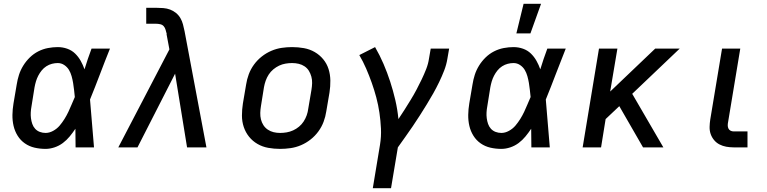

<svg xmlns="http://www.w3.org/2000/svg" viewBox="-20 -776 4040 1011"><path d="M220 8Q190 8 162 1.5Q134 -5 111 -21Q88 -37 73 -61Q58 -85 51.5 -113Q45 -141 45.5 -171Q46 -201 51 -231L68 -331Q72 -357 80 -382Q88 -407 102.5 -430.5Q117 -454 137 -473.5Q157 -493 181.5 -505.5Q206 -518 232.5 -523Q259 -528 284 -528Q310 -528 334 -519.5Q358 -511 375.5 -494Q393 -477 405 -455.5Q417 -434 425 -411Q433 -438 442.5 -465.5Q452 -493 462 -520H559Q532 -453 506.5 -385.5Q481 -318 454 -252Q460 -189 464.5 -126Q469 -63 475 0H378Q378 -24 377.5 -48.5Q377 -73 377 -98Q363 -77 347 -57.5Q331 -38 311 -23Q291 -8 267 0Q243 8 220 8ZM220 -76Q240 -76 260 -87Q280 -98 294 -114.5Q308 -131 319.5 -149.5Q331 -168 340 -187Q349 -206 357 -225.5Q365 -245 374 -265Q372 -284 370 -302.5Q368 -321 365 -339Q362 -357 357 -375Q352 -393 343 -408Q334 -423 318.5 -433.5Q303 -444 284 -444Q269 -444 253.5 -440Q238 -436 224 -427Q210 -418 199.5 -405Q189 -392 181.5 -377.5Q174 -363 169.5 -348Q165 -333 162 -317L146 -217Q143 -201 142 -185Q141 -169 143 -153.5Q145 -138 150 -123.5Q155 -109 165 -98Q175 -87 189.5 -81.5Q204 -76 220 -76Z M704 0H603L872 -516L857 -596L858 -597Q855 -608 852 -619Q849 -630 842 -638Q835 -646 823.5 -648.5Q812 -651 801 -651H750V-735H801Q820 -735 839.5 -733.5Q859 -732 876 -725.5Q893 -719 907 -707.5Q921 -696 930 -680.5Q939 -665 943.5 -647.5Q948 -630 952 -611L1067 0H965L902 -388Z M1455 8Q1423 8 1392.5 2.5Q1362 -3 1336 -18Q1310 -33 1291.5 -56Q1273 -79 1263.5 -107.5Q1254 -136 1254 -167.5Q1254 -199 1259 -231L1276 -331Q1280 -358 1290 -385Q1300 -412 1317.5 -436Q1335 -460 1358.5 -478.5Q1382 -497 1409 -508.5Q1436 -520 1463.5 -524Q1491 -528 1518 -528Q1550 -528 1580.5 -522.5Q1611 -517 1637 -502Q1663 -487 1682 -464Q1701 -441 1710 -412.5Q1719 -384 1719.5 -352.5Q1720 -321 1715 -289L1698 -189Q1694 -162 1684 -135Q1674 -108 1656.5 -84Q1639 -60 1615.5 -41.5Q1592 -23 1565 -11.5Q1538 0 1510 4Q1482 8 1455 8ZM1455 -76Q1472 -76 1489.5 -79Q1507 -82 1523.5 -89.5Q1540 -97 1554.5 -109Q1569 -121 1579 -136.5Q1589 -152 1595 -169Q1601 -186 1603 -203L1620 -303Q1623 -321 1623.5 -338.5Q1624 -356 1619.5 -372.5Q1615 -389 1606.5 -403Q1598 -417 1584 -426.5Q1570 -436 1553 -440Q1536 -444 1518 -444Q1501 -444 1483.5 -441Q1466 -438 1450 -430.5Q1434 -423 1419.5 -411Q1405 -399 1395 -383.5Q1385 -368 1379 -351Q1373 -334 1370 -317L1354 -217Q1351 -199 1350.5 -181.5Q1350 -164 1354 -147.5Q1358 -131 1367 -117Q1376 -103 1390 -93.5Q1404 -84 1420.5 -80Q1437 -76 1455 -76Z M1943 215 1981 -14Q1988 -57 1986 -99Q1984 -141 1978 -182Q1972 -223 1961.5 -262.5Q1951 -302 1937.5 -340Q1924 -378 1908 -415Q1892 -452 1872 -486L1955 -528Q1980 -485 1999.5 -439.5Q2019 -394 2034.5 -346.5Q2050 -299 2061.5 -249.5Q2073 -200 2078 -149Q2095 -174 2111 -199.5Q2127 -225 2143 -251Q2159 -277 2173 -303.5Q2187 -330 2200 -357Q2213 -384 2224 -412Q2235 -440 2239 -468L2248 -520H2345L2336 -468Q2331 -436 2319 -405Q2307 -374 2292.5 -344Q2278 -314 2261.5 -284.5Q2245 -255 2227 -226Q2209 -197 2191 -168.5Q2173 -140 2153.5 -111.5Q2134 -83 2114.5 -55.5Q2095 -28 2075 0L2039 215Z M2620 8Q2590 8 2562 1.5Q2534 -5 2511 -21Q2488 -37 2473 -61Q2458 -85 2451.5 -113Q2445 -141 2445.5 -171Q2446 -201 2451 -231L2468 -331Q2472 -357 2480 -382Q2488 -407 2502.5 -430.5Q2517 -454 2537 -473.5Q2557 -493 2581.5 -505.5Q2606 -518 2632.5 -523Q2659 -528 2684 -528Q2710 -528 2734 -519.5Q2758 -511 2775.5 -494Q2793 -477 2805 -455.5Q2817 -434 2825 -411Q2833 -438 2842.5 -465.5Q2852 -493 2862 -520H2959Q2932 -453 2906.5 -385.5Q2881 -318 2854 -252Q2860 -189 2864.5 -126Q2869 -63 2875 0H2778Q2778 -24 2777.5 -48.5Q2777 -73 2777 -98Q2763 -77 2747 -57.5Q2731 -38 2711 -23Q2691 -8 2667 0Q2643 8 2620 8ZM2620 -76Q2640 -76 2660 -87Q2680 -98 2694 -114.5Q2708 -131 2719.5 -149.5Q2731 -168 2740 -187Q2749 -206 2757 -225.5Q2765 -245 2774 -265Q2772 -284 2770 -302.5Q2768 -321 2765 -339Q2762 -357 2757 -375Q2752 -393 2743 -408Q2734 -423 2718.5 -433.5Q2703 -444 2684 -444Q2669 -444 2653.5 -440Q2638 -436 2624 -427Q2610 -418 2599.5 -405Q2589 -392 2581.5 -377.5Q2574 -363 2569.5 -348Q2565 -333 2562 -317L2546 -217Q2543 -201 2542 -185Q2541 -169 2543 -153.5Q2545 -138 2550 -123.5Q2555 -109 2565 -98Q2575 -87 2589.5 -81.5Q2604 -76 2620 -76ZM2699 -600 2737 -756H2829L2773 -600Z M3366 0 3241 -217 3169 -149 3145 0H3048L3134 -520H3231L3193 -294L3430 -520H3559L3309 -282L3473 0Z M3916 0H3843Q3823 0 3804 -3.5Q3785 -7 3768.5 -15.5Q3752 -24 3740 -38.5Q3728 -53 3722 -70.5Q3716 -88 3716.5 -108Q3717 -128 3720 -147L3782 -520H3878L3814 -134Q3812 -125 3812 -116Q3812 -107 3815.5 -99.5Q3819 -92 3826.5 -88Q3834 -84 3843 -84H3916Z"/></svg>

Font: Iosevka Aile Medium
Style: Italic
Weight: 500
Italic angle: -9°
Designer: Belleve Invis
Foundry: Belleve Invis
Version: Version 31.1.0; ttfautohint (v1.8.4)